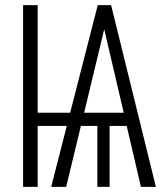

<svg xmlns="http://www.w3.org/2000/svg" viewBox="-20 -731 640 751"><path d="M475.6 -238.3H408.7V0H360.8V-238.3H296.4L238.8 0H180.2L241.2 -238.3H127.4V0H70.3V-710.9H127.4V-290H254.4L362.3 -710.9H414.6L589.8 0H531.2ZM309.1 -290H463.9L387.7 -616.7Z"/></svg>

Font: Roboto Mono Light
Style: Regular
Weight: 300
Designer: Google
Version: Version 2.000985; 2015; ttfautohint (v1.3)